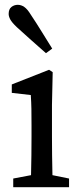

<svg xmlns="http://www.w3.org/2000/svg" viewBox="-20 -778 338 798"><path d="M35 0V-36L109 -50Q110 -88 110.5 -132Q111 -176 111 -210V-257Q111 -298 110.5 -325.5Q110 -353 108 -383L29 -392V-427L184 -488L199 -478L196 -342V-210Q196 -177 196.5 -132.5Q197 -88 198 -50L267 -36V0ZM197 -576 171 -557Q140 -584 110.5 -610.5Q81 -637 50 -665Q29 -685 22.5 -697.5Q16 -710 16 -720Q16 -740 27.5 -749Q39 -758 54 -758Q68 -758 81 -749Q94 -740 108 -717Q132 -681 153.5 -646Q175 -611 197 -576Z"/></svg>

Font: Source Serif Pro
Style: Regular
Weight: 400
Designer: Frank Grießhammer
Foundry: Adobe Systems Incorporated
Version: Version 3.001;hotconv 1.0.111;makeotfexe 2.5.65597